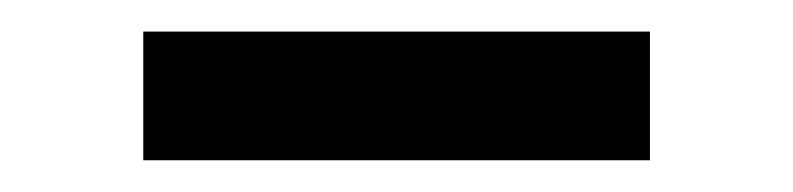

<svg xmlns="http://www.w3.org/2000/svg" viewBox="-20 -371 500 121"><path d="M389.6 -270H70.3V-351.1H389.6Z"/></svg>

Font: Raveo Variable
Style: Regular
Weight: 400
Designer: Jakub Foglar, Rasmus Andersson (Inter)
Foundry: Jakubfoglar.com
Version: Version 1.000;Glyphs 3.2.3 (3260)